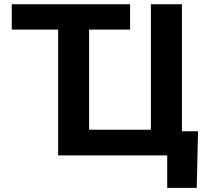

<svg xmlns="http://www.w3.org/2000/svg" viewBox="-20 -748 991 924"><path d="M36.6 -605.5V-727.5H606V-605.5H408.7V-123.5H706.1V-727.5H855.5V-116.2H933.1L926.8 156.2H784.7V0H259.8V-605.5Z"/></svg>

Font: Inter-Bold
Style: Bold
Weight: 700
Designer: Rasmus Andersson
Foundry: rsms
Version: Version 4.000;git-a52131595